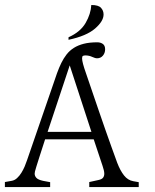

<svg xmlns="http://www.w3.org/2000/svg" viewBox="-36 -761 629 781"><path d="M358.9 -523.9Q373.5 -523.9 382.6 -534.7Q391.6 -545.4 391.6 -560.5Q391.6 -575.7 382.3 -582.3Q373 -588.9 359.9 -588.9Q328.1 -588.9 304.9 -583Q281.7 -577.1 264.4 -566.2Q247.1 -555.2 234.9 -539.6Q222.7 -523.9 213.4 -504.9Q204.1 -485.8 196 -463.4Q188 -440.9 179.7 -416L74.2 -109.9Q70.3 -98.1 64.5 -84.2Q58.6 -70.3 51 -58.1Q43.5 -45.9 33.4 -36.6Q23.4 -27.3 11.2 -25.4L-16.1 -20.5V0H168V-20L139.2 -25.4Q119.1 -29.8 112.1 -37.4Q105 -44.9 105 -54.7Q105 -58.1 106.2 -63.5Q107.4 -68.8 111.8 -83Q116.2 -97.2 124.5 -123.3Q132.8 -149.4 147.5 -194.3H345.2L381.3 -85.9Q384.3 -77.1 386.2 -69.1Q388.2 -61 388.2 -54.2Q388.2 -44.9 383.3 -38.3Q378.4 -31.7 364.7 -28.8L327.1 -20.5V0H528.3V-20L506.3 -23.9Q483.9 -27.8 468.5 -47.4Q453.1 -66.9 440.9 -98.6Q430.2 -127.4 417.5 -163.1Q404.8 -198.7 391.6 -236.1Q378.4 -273.4 366 -310.1Q353.5 -346.7 343 -377.4Q332.5 -408.2 325 -430.2Q317.4 -452.1 314.5 -460.9Q305.7 -485.8 301.8 -500.7Q297.9 -515.6 297.9 -523.4Q297.9 -531.2 301 -533.4Q304.2 -535.6 312.5 -535.6Q327.1 -535.2 339.1 -529.5Q351.1 -523.9 358.9 -523.9ZM247.6 -495.1 335.9 -224.6H157.7ZM242.7 -609.4Q291 -630.9 312.3 -667.7Q333.5 -704.6 335.4 -740.7Q364.3 -740.7 374.8 -729.2Q385.3 -717.8 385.3 -702.1Q385.3 -674.8 350.6 -644.8Q315.9 -614.7 242.7 -599.1Z"/></svg>

Font: Lancelot
Style: Regular
Weight: 400
Designer: Marion Kadi
Foundry: Marion Kadi, Anton Koovit
Version: 1.004